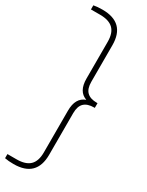

<svg xmlns="http://www.w3.org/2000/svg" viewBox="-287 -858 867 1129"><g transform="rotate(30 146.5 -294.0)"><path d="M289 -327V-295H284Q239.5 -295 217 -273.2Q194.5 -251.5 194.5 -204.5V77.5Q194.5 230 40 230Q5 230 -20 225V197H42Q102.5 197 131.5 169Q160.5 141 160.5 81.5V-202Q160.5 -246 175.8 -273Q191 -300 222 -311Q191 -322 175.8 -349Q160.5 -376 160.5 -420V-669.5Q160.5 -729 131.5 -757Q102.5 -785 42 -785H-20V-813Q5 -818 40 -818Q194.5 -818 194.5 -665.5V-417.5Q194.5 -370.5 217 -348.8Q239.5 -327 284 -327Z"/></g></svg>

Font: Encode Sans Semi Condensed Thin
Style: Regular
Weight: 250
Width: 4
Designer: Multiple Designers
Foundry: Impallari Type
Version: Version 2.000